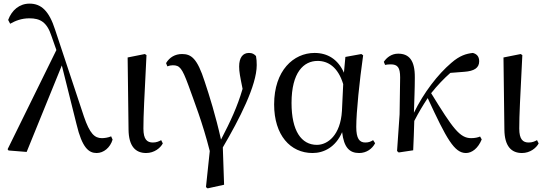

<svg xmlns="http://www.w3.org/2000/svg" viewBox="-20 -829 3008 1059"><path d="M513 15C552 15 588 -15 601 -59L593 -77C577 -70 556 -67 542 -67C502 -67 475 -92 443 -186L284 -665C251 -768 208 -809 143 -809C87 -809 45 -773 25 -719L36 -698C64 -714 98 -728 142 -728C202 -728 239 -707 264 -630L291 -553L22 -6L27 1L127 9L321 -468L402 -144C433 -13 470 15 513 15Z M786 15C831 15 865 -13 878 -38L869 -56C856 -49 843 -43 823 -43C792 -43 771 -59 771 -120C771 -196 776 -284 788 -525L779 -531L684 -512L689 -114C690 -23 727 15 786 15Z M1116 203 1125 210 1216 190 1209 -16C1301 -173 1396 -358 1396 -470C1396 -490 1395 -503 1392 -520C1381 -531 1372 -537 1353 -537C1319 -537 1299 -511 1299 -462C1299 -433 1304 -408 1318 -339C1289 -240 1252 -161 1199 -59C1169 -193 1135 -301 1109 -379C1068 -507 1035 -531 984 -531C946 -531 915 -513 896 -481L903 -463C913 -467 923 -469 933 -469C971 -469 984 -454 1019 -359C1050 -272 1097 -154 1137 4Z M1704 15C1766 15 1831 -17 1867 -100C1877 -16 1907 15 1961 15C2001 15 2033 -8 2049 -39L2038 -56C2025 -48 2014 -43 1995 -43C1962 -43 1945 -65 1945 -129C1945 -211 1963 -383 1983 -524L1973 -531L1885 -515L1877 -428C1844 -502 1787 -537 1715 -537C1599 -537 1492 -440 1492 -253C1492 -84 1581 15 1704 15ZM1873 -365 1866 -217C1858 -84 1788 -30 1728 -30C1642 -30 1588 -107 1588 -261C1588 -430 1655 -493 1732 -493C1789 -493 1844 -460 1873 -365Z M2550 15C2583 15 2617 -11 2637 -60L2628 -76C2617 -71 2599 -67 2579 -67C2516 -67 2478 -120 2358 -315C2394 -360 2429 -396 2464 -427L2541 -433C2595 -437 2623 -454 2623 -491C2623 -520 2607 -532 2588 -537C2552 -533 2516 -523 2469 -482C2395 -419 2317 -318 2263 -207C2265 -273 2268 -340 2268 -401C2269 -498 2235 -533 2176 -533C2140 -533 2113 -512 2097 -488L2104 -471C2113 -473 2124 -474 2135 -474C2173 -474 2187 -457 2187 -402L2184 -198L2170 4L2179 12L2259 0C2262 -54 2263 -107 2265 -162C2293 -216 2311 -245 2339 -288C2443 -63 2486 15 2550 15Z M2859 15C2904 15 2938 -13 2951 -38L2942 -56C2929 -49 2916 -43 2896 -43C2865 -43 2844 -59 2844 -120C2844 -196 2849 -284 2861 -525L2852 -531L2757 -512L2762 -114C2763 -23 2800 15 2859 15Z"/></svg>

Font: Noto Serif CJK SC Medium
Style: Regular
Weight: 500
Designer: Ryoko NISHIZUKA 西塚涼子 (kana & ideographs); Frank Grießhammer (Latin, Greek & Cyrillic); Wenlong ZHANG 张文龙 (bopomofo); San
Foundry: Adobe
Version: Version 2.001;hotconv 1.1.0;makeotfexe 2.6.0